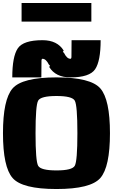

<svg xmlns="http://www.w3.org/2000/svg" viewBox="-20 -1270 884 1290"><path d="M500 -375Q500 -562.5 482.4 -593.8Q464.8 -625 359.4 -625Q253.9 -625 236.3 -593.8Q218.8 -562.5 218.8 -375Q218.8 -187.5 236.3 -156.2Q253.9 -125 359.4 -125Q464.8 -125 482.4 -156.2Q500 -187.5 500 -375ZM718.8 -375Q718.8 -148.4 654.3 -74.2Q589.8 0 359.4 0Q128.9 0 64.5 -74.2Q0 -148.4 0 -375Q0 -601.6 64.5 -675.8Q128.9 -750 359.4 -750Q589.8 -750 654.3 -675.8Q718.8 -601.6 718.8 -375ZM257.8 -750H62.5Q62.5 -890.6 99.6 -945.3Q136.7 -1000 265.6 -1000Q365.2 -1000 408.2 -929.7Q408.2 -929.7 402.3 -921.9Q410.2 -914.1 410.2 -914.1Q429.7 -875 453.1 -875Q459 -875 460 -884.8Q460.9 -894.5 460.9 -1000H656.2Q656.2 -859.4 619.1 -804.7Q582 -750 453.1 -750Q353.5 -750 310.5 -820.3Q310.5 -820.3 316.4 -828.1Q308.6 -835.9 308.6 -835.9Q289.1 -875 265.6 -875Q259.8 -875 258.8 -865.2Q257.8 -855.5 257.8 -750ZM593.8 -1250V-1125H125V-1250Z"/></svg>

Font: CraftyPE
Style: Regular
Weight: 400
Designer: Erek Butcher
Foundry: Haunted Coop
Version: Version 0.018;April 4, 2024;FontCreator 15.0.0.2962 64-bit